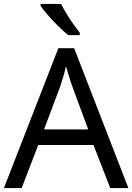

<svg xmlns="http://www.w3.org/2000/svg" viewBox="-20 -964 679 984"><path d="M545 0 459 -221H176L91 0H0L279 -717H360L638 0ZM352 -517Q349 -525 342 -546Q335 -567 328.5 -589.5Q322 -612 318 -624Q311 -593 302 -563.5Q293 -534 287 -517L206 -301H432ZM293 -944Q304 -922 320.5 -894.5Q337 -867 355.5 -841Q374 -815 389 -796V-784H330Q307 -802 278 -830.5Q249 -859 224.5 -887.5Q200 -916 188 -934V-944Z"/></svg>

Font: Noto Sans Cypro Minoan
Style: Regular
Weight: 400
Designer: David Williams
Foundry: David Williams
Version: Version 1.503; ttfautohint (v1.8.4.7-5d5b)